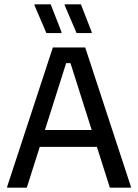

<svg xmlns="http://www.w3.org/2000/svg" viewBox="-20 -870 640 890"><path d="M265 -716.7V-721.7L215 -850H140V-845L195 -716.7ZM405 -716.7V-721.7L355 -850H280V-845L335 -716.7ZM104.2 0 164.2 -189.2H429.2L489.2 0H586.7V-5L375 -650H225L13.3 -5V0ZM286.7 -577.5H306.7L405 -267.5H188.3Z"/></svg>

Font: Familjen Grotesk
Style: Regular
Weight: 400
Designer: Anders Wikstroem, Jonas Baeckman, Matilda Gysing, Kristian Moeller
Foundry: Familjen STHLM AB
Version: Version 2.000